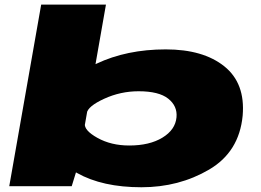

<svg xmlns="http://www.w3.org/2000/svg" viewBox="-20 -805 1128 830"><path d="M20 0H290L314 -78L438 -785H158ZM591.5 4.5Q753.5 4.5 883.8 -71.8Q1014 -148 1029 -305Q1041 -445 949.8 -518.2Q858.5 -591.5 696.5 -591.5Q527.5 -591.5 396.8 -529.5Q266 -467.5 260.5 -435.5L355 -315.5Q359.5 -345.5 430.2 -378Q501 -410.5 579 -410.5Q667 -410.5 707.2 -378.5Q747.5 -346.5 743 -298Q738 -244 682.2 -210Q626.5 -176 538.5 -176Q460.5 -176 401.2 -209Q342 -242 347 -272L210 -151Q203.5 -119 313 -57.2Q422.5 4.5 591.5 4.5Z"/></svg>

Font: Anybody ExtraExpanded Black
Style: Italic
Weight: 900
Width: 8
Italic angle: -10°
Version: Version 1.113;gftools[0.9.25]